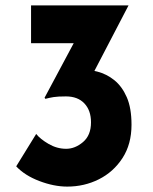

<svg xmlns="http://www.w3.org/2000/svg" viewBox="-20 -683 567 711"><path d="M456 -663 306 -375 227 -418Q248 -426 270 -426Q305 -427 340 -418Q375 -409 403.5 -386Q432 -363 449.5 -323Q467 -283 467 -221Q467 -149 433.5 -97.5Q400 -46 346 -19Q292 8 229 8Q180 8 126 -12.5Q72 -33 40 -67L114 -187Q129 -168 160 -150Q191 -132 225 -132Q258 -132 287.5 -157Q317 -182 317 -230Q317 -274 292.5 -300Q268 -326 224 -326Q194 -326 178.5 -323.5Q163 -321 148 -317L145 -321L262 -540L304 -523H95V-663Z"/></svg>

Font: Reem Kufi Fun
Style: Bold
Weight: 700
Designer: Khaled Hosny
Version: Version 1.005